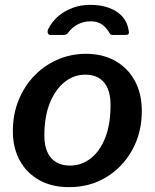

<svg xmlns="http://www.w3.org/2000/svg" viewBox="-20 -762 639 792"><path d="M265 10Q194 10 142 -19Q90 -48 61.5 -100Q33 -152 33 -221Q33 -291 57 -349.5Q81 -408 122.5 -450.5Q164 -493 218.5 -516.5Q273 -540 334 -540Q405 -540 457 -510Q509 -480 537 -427Q565 -374 565 -305Q565 -214 525 -142.5Q485 -71 417.5 -30.5Q350 10 265 10ZM269 -79Q316 -79 354 -108.5Q392 -138 414 -193.5Q436 -249 436 -329Q436 -389 409.5 -421.5Q383 -454 332 -454Q285 -454 247 -424Q209 -394 186 -338Q163 -282 163 -202Q163 -143 190.5 -111Q218 -79 269 -79ZM188 -618Q180 -618 177.5 -625Q175 -632 178 -640Q193 -671 218.5 -693.5Q244 -716 278 -729Q312 -742 353 -742Q396 -742 430 -729.5Q464 -717 485 -693.5Q506 -670 511 -635Q513 -628 510.5 -623Q508 -618 499 -618H443Q436 -618 433.5 -623Q431 -628 426 -635Q419 -645 409.5 -654Q400 -663 386.5 -668.5Q373 -674 354 -674Q324 -674 300 -661Q276 -648 261 -627Q257 -621 252 -619.5Q247 -618 243 -618Z"/></svg>

Font: Libre Franklin Thin SemiBold
Style: Italic
Weight: 600
Italic angle: -8°
Version: Version 3.000